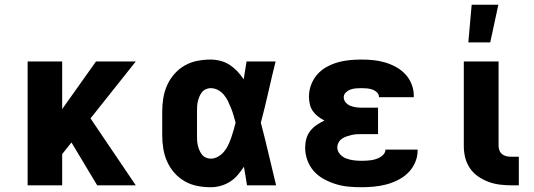

<svg xmlns="http://www.w3.org/2000/svg" viewBox="-20 -778 2240 806"><path d="M96 0V-520H241V-320L383 -520H550L360 -281L550 0H388L280 -180L241 -131V0Z M864 8Q836 8 808 2.5Q780 -3 755.5 -17Q731 -31 712 -52.5Q693 -74 681.5 -100Q670 -126 665.5 -154Q661 -182 661 -210V-310Q661 -338 665.5 -366Q670 -394 681.5 -420Q693 -446 712 -467.5Q731 -489 755.5 -503Q780 -517 808 -522.5Q836 -528 864 -528Q885 -528 906 -522.5Q927 -517 944.5 -505.5Q962 -494 976.5 -478.5Q991 -463 1003 -445Q1006 -464 1009 -482.5Q1012 -501 1015 -520H1137Q1121 -456 1106.5 -391.5Q1092 -327 1075 -263Q1092 -198 1107.5 -132Q1123 -66 1139 0H1017Q1014 -20 1010.5 -39.5Q1007 -59 1004 -78Q992 -60 978 -43.5Q964 -27 946 -15.5Q928 -4 907 2Q886 8 864 8ZM864 -112Q881 -112 895.5 -120.5Q910 -129 920.5 -141.5Q931 -154 938 -169Q945 -184 950.5 -199.5Q956 -215 960.5 -231Q965 -247 969 -263Q965 -278 960.5 -293.5Q956 -309 950 -324Q944 -339 937 -353.5Q930 -368 919.5 -380.5Q909 -393 894.5 -400.5Q880 -408 864 -408Q854 -408 844 -403.5Q834 -399 827.5 -390.5Q821 -382 817 -372.5Q813 -363 810.5 -352.5Q808 -342 807.5 -331.5Q807 -321 807 -310V-210Q807 -199 807.5 -188.5Q808 -178 810.5 -167.5Q813 -157 817 -147.5Q821 -138 827.5 -129.5Q834 -121 844 -116.5Q854 -112 864 -112Z M1497 8Q1470 8 1443 5.5Q1416 3 1390 -5Q1364 -13 1340 -26Q1316 -39 1298 -59Q1280 -79 1270.5 -105Q1261 -131 1261 -158Q1261 -177 1266 -195.5Q1271 -214 1282.5 -228.5Q1294 -243 1309.5 -253.5Q1325 -264 1342 -272Q1328 -279 1315 -289Q1302 -299 1293 -312Q1284 -325 1280.5 -341Q1277 -357 1277 -372Q1277 -398 1286 -422Q1295 -446 1311.5 -465Q1328 -484 1350.5 -496.5Q1373 -509 1397 -516Q1421 -523 1446.5 -525.5Q1472 -528 1497 -528Q1522 -528 1547 -525.5Q1572 -523 1596 -516Q1620 -509 1642 -497Q1664 -485 1681 -467Q1698 -449 1707.5 -425.5Q1717 -402 1717 -377V-370H1571V-371Q1571 -382 1562 -390.5Q1553 -399 1542 -402.5Q1531 -406 1519.5 -407Q1508 -408 1497 -408Q1485 -408 1473.5 -407Q1462 -406 1451 -402Q1440 -398 1431.5 -389.5Q1423 -381 1423 -370Q1423 -357 1431.5 -347.5Q1440 -338 1451.5 -333.5Q1463 -329 1475.5 -327.5Q1488 -326 1500 -326H1567V-215H1500Q1489 -215 1478 -214.5Q1467 -214 1456.5 -211.5Q1446 -209 1435.5 -205.5Q1425 -202 1416 -196Q1407 -190 1401.5 -180Q1396 -170 1396 -159Q1396 -143 1407.5 -130.5Q1419 -118 1434 -112.5Q1449 -107 1465 -105Q1481 -103 1497 -103Q1507 -103 1517.5 -103.5Q1528 -104 1538 -105.5Q1548 -107 1557.5 -110Q1567 -113 1576 -118Q1585 -123 1591.5 -131.5Q1598 -140 1598 -150H1733V-145Q1733 -119 1722 -94.5Q1711 -70 1692.5 -52Q1674 -34 1650 -22Q1626 -10 1601 -3.5Q1576 3 1549.5 5.5Q1523 8 1497 8Z M2158 0H2127Q2103 0 2078.5 -3Q2054 -6 2031 -14.5Q2008 -23 1987.5 -37Q1967 -51 1953 -71.5Q1939 -92 1933 -116Q1927 -140 1927 -165V-520H2073V-165Q2073 -155 2077 -145.5Q2081 -136 2089 -130Q2097 -124 2107 -122Q2117 -120 2127 -120H2158ZM1946 -600 1960 -758H2072L2038 -600Z"/></svg>

Font: Iosevka Aile Heavy
Style: Regular
Weight: 900
Designer: Belleve Invis
Foundry: Belleve Invis
Version: Version 31.1.0; ttfautohint (v1.8.4)